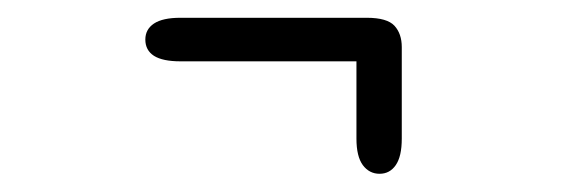

<svg xmlns="http://www.w3.org/2000/svg" viewBox="-20 -334 659 216"><path d="M143.5 -289.5Q143.5 -301 153.2 -307.5Q163 -314 183 -314H392.5Q415.5 -314 423.8 -305Q432 -296 432 -281Q432 -273.5 422.2 -269.2Q412.5 -265 392.5 -265H183Q163 -265 153.2 -271.2Q143.5 -277.5 143.5 -289.5ZM407 -307Q418.5 -307 425.2 -297Q432 -287 432 -281V-178Q432 -158 425.2 -148.2Q418.5 -138.5 407 -138.5Q395.5 -138.5 388.2 -148.2Q381 -158 381 -178V-271.5Q381 -285.5 388.2 -296.2Q395.5 -307 407 -307Z"/></svg>

Font: Sono Monospace Light
Style: Regular
Weight: 300
Version: Version 2.112